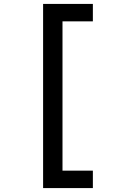

<svg xmlns="http://www.w3.org/2000/svg" viewBox="-20 -850 640 980"><path d="M200 110H454V21H299V-741H454V-830H200Z"/></svg>

Font: JetBrains Mono Medium
Style: Regular
Weight: 436
Monospace: yes
Designer: Philipp Nurullin, Konstantin Bulenkov
Foundry: JetBrains
Version: Version 2.305